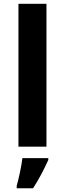

<svg xmlns="http://www.w3.org/2000/svg" viewBox="-20 -780 345 1021"><path d="M227.1 0H78.1V-759.8H227.1ZM236.8 61V70.8Q221.7 104 201.7 142.6Q181.6 181.2 155.8 221.2H68.8V208Q77.1 178.7 86.2 136Q95.2 93.3 99.1 61Z"/></svg>

Font: Open Sans
Style: Bold
Weight: 700
Designer: Monotype Design Team
Foundry: Monotype Imaging Inc.
Version: Version 3.000; ttfautohint (v1.8.4)